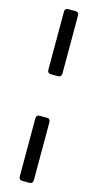

<svg xmlns="http://www.w3.org/2000/svg" viewBox="-150 -790 549 1080"><g transform="rotate(15 125.0 -250.0)"><path d="M84 -394C84 -372 97 -371 108 -371H146C163 -371 166 -382 166 -394V-727C166 -741 162 -750 145 -750H107C95 -750 84 -749 84 -727ZM84 227C84 249 97 250 108 250H146C163 250 166 238 166 227V-106C166 -120 162 -129 145 -129H107C95 -129 84 -128 84 -106Z"/></g></svg>

Font: Fascinate
Style: Regular
Weight: 900
Designer: Astigmatic (AOETI)
Foundry: Astigmatic (AOETI)
Version: Version 1.000